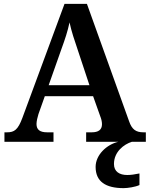

<svg xmlns="http://www.w3.org/2000/svg" viewBox="-20 -734 775 994"><path d="M3 0H257V-49H224C186 -49 169 -63 169 -92C169 -106 174 -127 179 -143L212 -236H462L499 -132C504 -120 508 -105 508 -91C508 -61 488 -49 455 -49H426V0H593C532 14 475 68 475 130C475 206 527 240 620 240C641 240 681 234 702 224V164C678 169 657 172 639 172C599 172 570 155 570 115C570 52 621 13 663 0H735V-49H723C684 -49 663 -63 648 -107L430 -714H314L96 -124C73 -62 54 -49 17 -49H3ZM232 -293 298 -480C317 -532 330 -571 340 -618C350 -571 366 -524 383 -474L443 -293Z"/></svg>

Font: Noto Serif Lao SemiBold
Style: Regular
Weight: 600
Designer: Monotype Design Team
Foundry: Monotype Imaging Inc.
Version: Version 2.003